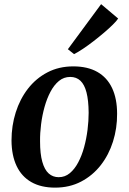

<svg xmlns="http://www.w3.org/2000/svg" viewBox="-20 -868 604 901"><path d="M324 -556.5Q391 -556.5 436.8 -530.5Q482.5 -504.5 506 -454.8Q529.5 -405 529.5 -334Q530 -266 510.2 -203.5Q490.5 -141 452.5 -92.5Q414.5 -44 360.5 -15.8Q306.5 12.5 238.5 12.5Q172.5 12.5 127 -13.5Q81.5 -39.5 58 -89Q34.5 -138.5 34 -208.5Q34 -278 53.8 -340.5Q73.5 -403 111.2 -451.8Q149 -500.5 202.8 -528.5Q256.5 -556.5 324 -556.5ZM309.5 -507Q279.5 -507 256.5 -488Q233.5 -469 216.8 -437.2Q200 -405.5 189 -366Q178 -326.5 172.8 -284.8Q167.5 -243 168 -204.5Q168 -146 178.5 -108.8Q189 -71.5 208.5 -54Q228 -36.5 255.5 -36.5Q285 -36.5 307.8 -55.5Q330.5 -74.5 347.2 -106.2Q364 -138 374.8 -177.5Q385.5 -217 390.8 -258.8Q396 -300.5 396 -339Q395.5 -397 386 -434Q376.5 -471 357.5 -489Q338.5 -507 309.5 -507ZM298.5 -637 454.5 -848.5 534.5 -781Q527 -769.5 509.2 -752Q491.5 -734.5 468 -714.5Q444.5 -694.5 419 -674.8Q393.5 -655 369.5 -639Q345.5 -623 327.5 -614Z"/></svg>

Font: Merriweather 48pt SemiBold
Style: Italic
Weight: 600
Italic angle: -7.8°
Designer: Eben Sorkin
Foundry: Eben Sorkin
Version: Version 2.101